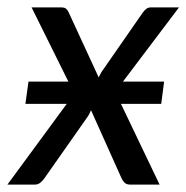

<svg xmlns="http://www.w3.org/2000/svg" viewBox="-22 -497 502 517"><path d="M54.7 -277.3H162.1L63 -477.1H142.1Q151.9 -477.1 155.8 -473.6Q159.7 -470.2 162.6 -464.4L243.7 -288.6Q246.1 -293.9 249.3 -299.6Q252.4 -305.2 256.8 -311L362.3 -462.9Q367.2 -469.7 372.3 -473.4Q377.4 -477.1 384.3 -477.1H460L309.1 -277.3H419.9L412.1 -217.3H303.7L407.7 0H328.1Q318.4 0 313.2 -5.4Q308.1 -10.7 305.2 -17.1L223.1 -200.2Q220.7 -194.8 218.3 -189.9Q215.8 -185.1 212.9 -181.2L97.7 -17.1Q93.3 -10.7 86.9 -5.4Q80.6 0 72.3 0H-2L157.7 -217.3H46.4Z"/></svg>

Font: Carlito
Style: Italic
Weight: 400
Italic angle: -7°
Designer: Lukasz Dziedzic
Foundry: tyPoland Lukasz Dziedzic
Version: Version 1.104